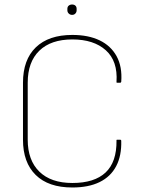

<svg xmlns="http://www.w3.org/2000/svg" viewBox="-20 -821 635 852"><path d="M301 11Q195 11 138.5 -44.5Q82 -100 82 -201V-454Q82 -556 139 -611Q196 -666 301 -666Q372 -666 422 -642Q472 -618 497.5 -571.5Q523 -525 518 -458Q517 -457 516.5 -455.5Q516 -454 514 -454H500Q496 -454 497 -458Q503 -550 449.5 -598Q396 -646 301 -646Q206 -646 154.5 -596Q103 -546 103 -454V-201Q103 -110 154.5 -59.5Q206 -9 301 -9Q399 -9 448.5 -55.5Q498 -102 497 -197Q496 -201 500 -201H514Q517 -201 518 -197Q520 -130 495.5 -83.5Q471 -37 422 -13Q373 11 301 11ZM300 -755Q291 -755 285 -761Q279 -767 279 -775V-782Q279 -791 285 -796Q291 -801 300 -801Q309 -801 314.5 -796Q320 -791 320 -782V-775Q320 -767 314.5 -761Q309 -755 300 -755Z"/></svg>

Font: Sofia Sans Semi Condensed Thin
Style: Regular
Weight: 250
Version: Version 4.100